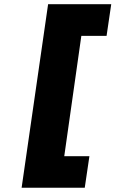

<svg xmlns="http://www.w3.org/2000/svg" viewBox="-20 -762 545 906"><path d="M82 124 207 -742.2H504.9L482.9 -592.8H363.8L283.2 -24.9H401.9L379.9 124Z"/></svg>

Font: Trueno ExtraBold
Style: Italic
Weight: 800
Designer: Julieta Ulanovsky
Foundry: Julieta Ulanovsky
Version: Version 3.001b | FøM Fix